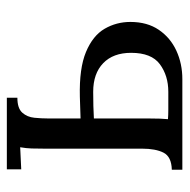

<svg xmlns="http://www.w3.org/2000/svg" viewBox="-16 -524 540 547"><g transform="rotate(-90 253.5 -250.0)"><path d="M44 0V-30Q81 -31 92.5 -53.5Q104 -76 104 -115V-394Q104 -414 104.5 -429.5Q105 -445 108 -462Q92 -461 76.5 -460.5Q61 -460 45 -459V-500H249V-470Q219 -470 206.5 -456Q194 -442 192 -421.5Q190 -401 190 -382V-290L252 -292Q333 -294 379.5 -274.5Q426 -255 445.5 -221.5Q465 -188 465 -148Q465 -100 442.5 -67Q420 -34 383 -17Q346 0 302 0ZM188 -41Q199 -40 215.5 -40Q232 -40 246.5 -40Q261 -40 266 -40Q312 -40 344.5 -64Q377 -88 377 -146Q377 -197 347.5 -225.5Q318 -254 266 -254Q244 -254 225.5 -253.5Q207 -253 190 -252V-97Q190 -78 189.5 -64Q189 -50 188 -41Z"/></g></svg>

Font: Lora
Style: Regular
Weight: 400
Designer: Olga Karpushina, Alexei Vanyashin (Cyrillic)
Foundry: Cyreal
Version: Version 3.005; ttfautohint (v1.8.4.7-5d5b)